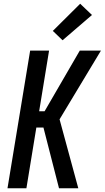

<svg xmlns="http://www.w3.org/2000/svg" viewBox="-20 -1005 559 1025"><path d="M295 0 212 -324H174L121 0H20L141 -735H242L189 -411H218L406 -735H519L298 -368L398 0ZM314 -790 262 -840 408 -985 471 -925Z"/></svg>

Font: Iosevka Term Curly Semibold
Style: Italic
Weight: 600
Italic angle: -9°
Designer: Belleve Invis
Foundry: Belleve Invis
Version: Version 32.3.0